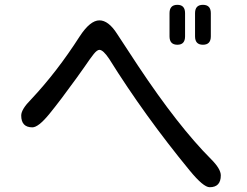

<svg xmlns="http://www.w3.org/2000/svg" viewBox="-20 -783 1040 808"><path d="M726.6 -762.7Q758.8 -762.7 758.8 -727.5V-629.9Q758.8 -594.7 726.6 -594.7Q693.4 -594.7 693.4 -629.9V-727.5Q693.4 -762.7 726.6 -762.7ZM834 -762.7Q867.2 -762.7 867.2 -727.5V-629.9Q867.2 -594.7 834 -594.7Q800.8 -594.7 800.8 -629.9V-727.5Q800.8 -762.7 834 -762.7ZM335.9 -502 301.8 -454.1Q233.4 -359.4 187.5 -303.2Q141.6 -247.1 116.2 -247.1Q69.3 -247.1 69.3 -296.9Q69.3 -323.2 111.3 -365.2Q219.7 -480.5 315.4 -629.9Q359.4 -697.3 398.4 -697.3Q436.5 -697.3 472.7 -640.6L560.5 -506.8Q730.5 -251 868.2 -113.3Q909.2 -72.3 909.2 -44.9Q909.2 4.9 862.3 4.9Q835.9 4.9 778.3 -65.4Q588.9 -295.9 439.5 -535.2Q414.1 -573.2 398.4 -573.2Q388.7 -573.2 374.5 -555.7Q360.4 -538.1 335.9 -502Z"/></svg>

Font: FakePearl
Style: Regular
Weight: 400
Version: Version 1.2